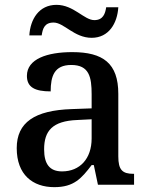

<svg xmlns="http://www.w3.org/2000/svg" viewBox="-20 -762 613 792"><path d="M358 -606C429 -606 464 -666 468 -732H418C414 -705 405 -679 369 -679C327 -679 284 -742 213 -742C141 -742 105 -683 101 -616H152C156 -643 163 -669 201 -669C244 -669 286 -606 358 -606ZM204 10C285 10 316 -26 358 -81H367L384 0H533V-45H530C485 -45 468 -61 468 -117V-375C468 -501 405 -547 278 -547C175 -547 91 -519 91 -449C91 -402 124 -385 189 -385C189 -448 204 -494 274 -494C348 -494 358 -444 358 -373V-315L276 -312C123 -307 49 -257 49 -151C49 -41 115 10 204 10ZM236 -55C185 -55 162 -85 162 -146C162 -222 196 -263 299 -267L358 -270V-191C358 -108 310 -55 236 -55Z"/></svg>

Font: Noto Serif Thai Medium
Style: Regular
Weight: 500
Designer: Monotype Design Team
Foundry: Monotype Imaging Inc.
Version: Version 1.901;PS 001.901;hotconv 1.0.88;makeotf.lib2.5.64775